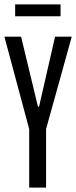

<svg xmlns="http://www.w3.org/2000/svg" viewBox="-23 -855 347 875"><path d="M110 0V-267L-3 -688H73L150 -369H155L228 -688H304L187 -267V0ZM46 -781V-835H253V-781Z"/></svg>

Font: Saira Ultra Condensed Medium
Style: Regular
Weight: 500
Width: 1
Designer: Hector Gatti with collaboration of the Omnibus-Type team
Foundry: Omnibus-Type
Version: Version 1.001; ttfautohint (v1.8)